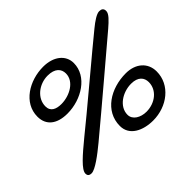

<svg xmlns="http://www.w3.org/2000/svg" viewBox="-136 -805 1017 1017"><g transform="rotate(-45 372.0 -297.0)"><path d="M199.5 -337C305 -337 412.5 -403.5 412.5 -503C412.5 -563 360.5 -604 283.5 -604C181 -604 75 -542 75 -438C75 -372.5 122 -337 199.5 -337ZM66.5 -23C94 -23 157 -71 206 -111.5C353 -233.5 580 -427 669 -502C702 -530.5 729 -555.5 729 -576.5C729 -596 717.5 -602 701 -602C682 -602 650 -580.5 619 -555C558.5 -507 249.5 -245.5 174 -186C100 -125 41.5 -75 41.5 -45C41.5 -33.5 46.5 -23 66.5 -23ZM212.5 -395.5C174.5 -395.5 143.5 -408 143.5 -447C143.5 -507.5 202.5 -554 267 -554C321.5 -554 344 -527 344 -493.5C344 -432.5 273.5 -395.5 212.5 -395.5ZM494.5 10C599.5 10 691.5 -60.5 691.5 -161C691.5 -226.5 642 -270 568.5 -270C455 -270 349 -205.5 349 -94.5C349 -22.5 419.5 10 494.5 10ZM502.5 -48C458.5 -48 419.5 -71 419.5 -108C419.5 -168.5 485 -211 549.5 -211C601.5 -211 622 -183.5 622 -150.5C622 -90.5 566.5 -48 502.5 -48Z"/></g></svg>

Font: Gluten
Style: Italic
Weight: 400
Italic angle: -13°
Designer: Tyler Finck
Foundry: Etcetera Type Company
Version: Version 0.920